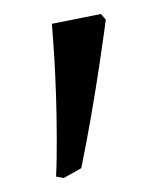

<svg xmlns="http://www.w3.org/2000/svg" viewBox="-20 -669 216 274"><path d="M71 -415 96 -429C117 -531 131 -641 131 -641L124 -649L54 -635C54 -635 61 -560 61 -471C61 -454 61 -435 60 -417Z"/></svg>

Font: Alegreya SC
Style: Regular
Weight: 400
Designer: Juan Pablo del Peral
Foundry: Huerta Tipografica
Version: Version 2.007;PS 002.007;hotconv 1.0.88;makeotf.lib2.5.64775